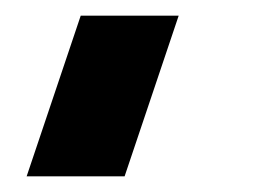

<svg xmlns="http://www.w3.org/2000/svg" viewBox="-20 -155 330 245"><path d="M14 70 83 -135H208L139 70Z"/></svg>

Font: Mohave
Style: Bold Italic
Weight: 700
Italic angle: -8°
Designer: Gumpita Rahayu
Foundry: Tokotype
Version: Version 2.003; ttfautohint (v1.8.3)